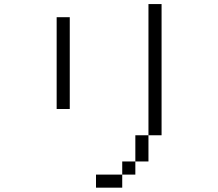

<svg xmlns="http://www.w3.org/2000/svg" viewBox="-20 -832 1040 915"><path d="M562.5 0H437.5V62.5H562.5ZM562.5 0H625V-62.5H562.5ZM625 -62.5H687.5Q687.5 -62.5 687.5 -187.5H625Q625 -187.5 625 -62.5ZM687.5 -187.5H750Q750 -187.5 750 -812.5H687.5Q687.5 -812.5 687.5 -187.5ZM250 -750V-312.5H312.5V-750Z"/></svg>

Font: BFUnifontExMono
Style: Regular
Weight: 500
Version: Version 15.0.06